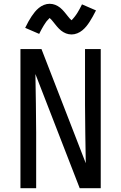

<svg xmlns="http://www.w3.org/2000/svg" viewBox="-20 -994 640 1014"><path d="M88 0V-735H199L433 -132Q432 -209 430.5 -286.5Q429 -364 429 -441V-735H512V0H401L167 -603Q168 -526 169.5 -448.5Q171 -371 171 -294V0ZM358 -812Q350 -812 342.5 -813.5Q335 -815 328.5 -817.5Q322 -820 315 -824Q308 -828 302.5 -832.5Q297 -837 291 -843Q285 -849 280.5 -854.5Q276 -860 271.5 -865.5Q267 -871 261.5 -878Q256 -885 251.5 -890Q247 -895 242 -899Q240 -897 236 -892.5Q232 -888 230 -886Q228 -884 225.5 -881Q223 -878 221 -874.5Q219 -871 216 -867Q213 -863 210.5 -858.5Q208 -854 205 -849Q202 -844 199 -838.5Q196 -833 193 -827Q190 -821 187 -815L113 -847Q122 -866 130.5 -881Q139 -896 147 -908Q155 -920 164 -931Q173 -942 185 -952Q197 -962 212 -968Q227 -974 242 -974Q250 -974 257.5 -972.5Q265 -971 271.5 -968.5Q278 -966 285 -962Q292 -958 297.5 -953.5Q303 -949 309 -943Q315 -937 319.5 -931.5Q324 -926 328.5 -920.5Q333 -915 338.5 -908Q344 -901 348.5 -896Q353 -891 358 -887Q360 -889 364 -893.5Q368 -898 370 -900.5Q372 -903 374.5 -906Q377 -909 379 -912Q381 -915 384 -919Q387 -923 389.5 -927.5Q392 -932 395 -937Q398 -942 401 -947.5Q404 -953 407 -959Q410 -965 413 -971L487 -939Q478 -921 469.5 -906Q461 -891 453 -878.5Q445 -866 436 -855Q427 -844 415 -834Q403 -824 388 -818Q373 -812 358 -812Z"/></svg>

Font: Iosevka Custom Extended
Style: Regular
Weight: 400
Width: 7
Monospace: yes
Designer: Belleve Invis
Foundry: Belleve Invis
Version: Version 11.2.4; ttfautohint (v1.8.4)